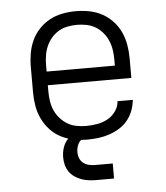

<svg xmlns="http://www.w3.org/2000/svg" viewBox="-52 -584 704 813"><g transform="rotate(-5 300.0 -178.0)"><path d="M302 8Q273 8 244.5 2.5Q216 -3 190.5 -16Q165 -29 145 -50.5Q125 -72 112.5 -98Q100 -124 95 -152.5Q90 -181 90 -210V-320Q90 -349 95 -377.5Q100 -406 112 -432Q124 -458 144 -479Q164 -500 189 -513.5Q214 -527 242.5 -532.5Q271 -538 300 -538Q329 -538 357.5 -532.5Q386 -527 411 -513.5Q436 -500 456 -479Q476 -458 488 -432Q500 -406 505 -377.5Q510 -349 510 -320V-236H155V-210Q155 -189 158 -168.5Q161 -148 169 -129.5Q177 -111 191 -95Q205 -79 222.5 -68.5Q240 -58 260.5 -54Q281 -50 302 -50Q325 -50 348.5 -54Q372 -58 392.5 -69Q413 -80 427.5 -100Q442 -120 443 -143H508Q506 -120 497.5 -97.5Q489 -75 474 -56.5Q459 -38 438.5 -25.5Q418 -13 395.5 -5.5Q373 2 349.5 5Q326 8 302 8ZM155 -294H445V-320Q445 -340 442 -360.5Q439 -381 431 -400Q423 -419 409.5 -435Q396 -451 378.5 -461.5Q361 -472 340.5 -476Q320 -480 300 -480Q280 -480 259.5 -476Q239 -472 221.5 -461.5Q204 -451 190.5 -435Q177 -419 169 -400Q161 -381 158 -360.5Q155 -340 155 -320ZM325 182Q309 182 293 180Q277 178 261.5 172.5Q246 167 232.5 157.5Q219 148 210 135Q201 122 197 106Q193 90 193 74Q193 52 200 31.5Q207 11 222 -4Q237 -19 258 -25.5Q279 -32 300 -32V0Q290 0 280.5 4.5Q271 9 265.5 18Q260 27 257.5 37Q255 47 255 57Q255 71 260 83.5Q265 96 275.5 104Q286 112 299 115Q312 118 325 118H400V182Z"/></g></svg>

Font: Iosevka Slab Light Extended
Style: Regular
Weight: 300
Width: 7
Monospace: yes
Designer: Belleve Invis
Foundry: Belleve Invis
Version: Version 11.1.0; ttfautohint (v1.8.3)